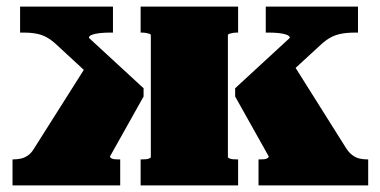

<svg xmlns="http://www.w3.org/2000/svg" viewBox="-20 -563 1155 583"><path d="M1098 0H765V-79H770Q776 -79 782 -79.5Q788 -80 792 -82.5Q796 -85 796 -88L694 -270V-295L860 -448Q860 -454 850.5 -457.5Q841 -461 827 -462.5Q813 -464 799 -464H787V-543H1067V-464H1056Q1034 -464 1016 -460.5Q998 -457 983.5 -449Q969 -441 955 -428L794 -280L858 -388L1031 -113Q1040 -99 1050.5 -91.5Q1061 -84 1072 -81.5Q1083 -79 1095 -79H1098ZM18 0V-79H20Q32 -79 43.5 -81.5Q55 -84 65.5 -91.5Q76 -99 84 -113L258 -388L311 -280L151 -428Q137 -441 123 -449Q109 -457 92 -460.5Q75 -464 52 -464H41V-543H323V-464H311Q298 -464 283.5 -462.5Q269 -461 259.5 -457.5Q250 -454 250 -448L416 -295V-270L314 -88Q314 -85 318 -82.5Q322 -80 328 -79.5Q334 -79 340 -79H345V0ZM407 -464V-543H703V-464H699Q693 -464 687 -463Q681 -462 676.5 -460.5Q672 -459 672 -456V-86Q672 -84 676.5 -82Q681 -80 687 -79.5Q693 -79 699 -79H703V0H407V-79H411Q417 -79 423 -79.5Q429 -80 433.5 -82Q438 -84 438 -86V-456Q438 -459 433.5 -460.5Q429 -462 423 -463Q417 -464 411 -464Z"/></svg>

Font: Roboto Serif Black
Style: Regular
Weight: 900
Designer: Greg Gazdowicz
Foundry: Commercial Type
Version: Version 1.008